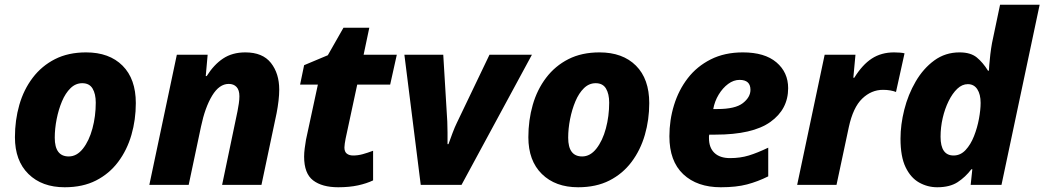

<svg xmlns="http://www.w3.org/2000/svg" viewBox="-20 -780 4406 810"><path d="M253 10Q157 10 100 -46Q43 -102 43 -201Q43 -273 61.5 -337.5Q80 -402 118 -452Q156 -502 212 -530.5Q268 -559 343 -559Q441 -559 497 -503Q553 -447 553 -345Q553 -275 534.5 -211Q516 -147 478.5 -97Q441 -47 385 -18.5Q329 10 253 10ZM270 -120Q304 -120 330 -153Q356 -186 370 -238Q384 -290 384 -347Q384 -384 370.5 -406.5Q357 -429 327 -429Q299 -429 277.5 -408Q256 -387 241.5 -352.5Q227 -318 219 -277.5Q211 -237 211 -199Q211 -120 270 -120Z M610 0 726 -549H856L848 -459H852Q882 -507 921 -533Q960 -559 1015 -559Q1088 -559 1123 -514.5Q1158 -470 1158 -402Q1158 -380 1155 -354.5Q1152 -329 1147 -303L1083 0H917L982 -311Q985 -326 987.5 -343Q990 -360 990 -374Q990 -400 978 -413Q966 -426 945 -426Q905 -426 875 -376.5Q845 -327 828 -246L776 0Z M1407 10Q1339 10 1301 -19Q1263 -48 1263 -119Q1263 -135 1265.5 -154.5Q1268 -174 1271 -191L1321 -423H1246L1263 -505L1363 -547L1429 -663H1538L1514 -549H1654L1626 -423H1487L1438 -195Q1436 -185 1434.5 -174.5Q1433 -164 1433 -158Q1433 -140 1443 -132Q1453 -124 1470 -124Q1490 -124 1510 -129.5Q1530 -135 1554 -144V-19Q1527 -6 1490.5 2Q1454 10 1407 10Z M1755 0 1686 -549H1850L1867 -267Q1868 -248 1868 -221Q1868 -194 1868 -172H1872Q1879 -192 1889 -218.5Q1899 -245 1907 -261L2045 -549H2224L1927 0Z M2419 10Q2323 10 2266 -46Q2209 -102 2209 -201Q2209 -273 2227.5 -337.5Q2246 -402 2284 -452Q2322 -502 2378 -530.5Q2434 -559 2509 -559Q2607 -559 2663 -503Q2719 -447 2719 -345Q2719 -275 2700.5 -211Q2682 -147 2644.5 -97Q2607 -47 2551 -18.5Q2495 10 2419 10ZM2436 -120Q2470 -120 2496 -153Q2522 -186 2536 -238Q2550 -290 2550 -347Q2550 -384 2536.5 -406.5Q2523 -429 2493 -429Q2465 -429 2443.5 -408Q2422 -387 2407.5 -352.5Q2393 -318 2385 -277.5Q2377 -237 2377 -199Q2377 -120 2436 -120Z M3021 10Q2921 10 2862.5 -45Q2804 -100 2804 -205Q2804 -273 2823.5 -336.5Q2843 -400 2881.5 -450Q2920 -500 2978.5 -529.5Q3037 -559 3114 -559Q3206 -559 3255.5 -517Q3305 -475 3305 -408Q3305 -319 3230 -265.5Q3155 -212 2998 -212H2972Q2971 -208 2971 -204.5Q2971 -201 2971 -197Q2971 -157 2994 -135Q3017 -113 3060 -113Q3103 -113 3139 -124Q3175 -135 3221 -157V-36Q3177 -14 3131.5 -2Q3086 10 3021 10ZM3007 -320Q3082 -320 3114 -345Q3146 -370 3146 -401Q3146 -443 3100 -443Q3075 -443 3052 -426Q3029 -409 3012 -381Q2995 -353 2989 -320Z M3343 0 3459 -549H3589L3580 -452H3584Q3618 -507 3658 -533Q3698 -559 3752 -559Q3764 -559 3776.5 -558Q3789 -557 3796 -555L3760 -392Q3750 -396 3736 -398.5Q3722 -401 3705 -401Q3656 -401 3617.5 -364Q3579 -327 3561 -244L3509 0Z M3934 10Q3893 10 3857.5 -10Q3822 -30 3800.5 -74.5Q3779 -119 3779 -195Q3779 -254 3795 -317.5Q3811 -381 3843 -436Q3875 -491 3921.5 -525Q3968 -559 4028 -559Q4075 -559 4101 -537.5Q4127 -516 4148 -482H4152Q4152 -486 4153.5 -506Q4155 -526 4158 -551Q4161 -576 4165 -598L4199 -760H4366L4205 0H4075L4082 -66H4078Q4053 -33 4020 -11.5Q3987 10 3934 10ZM4003 -124Q4032 -124 4053.5 -147Q4075 -170 4089 -205.5Q4103 -241 4110 -279Q4117 -317 4117 -346Q4117 -382 4103 -403.5Q4089 -425 4063 -425Q4039 -425 4018.5 -405.5Q3998 -386 3982 -353.5Q3966 -321 3957 -282Q3948 -243 3948 -203Q3948 -124 4003 -124Z"/></svg>

Font: Noto Sans ExtraBold
Style: Italic
Weight: 800
Italic angle: -12°
Designer: Monotype Design Team
Foundry: Monotype Imaging Inc.
Version: Version 2.013; ttfautohint (v1.8.4.7-5d5b)